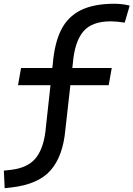

<svg xmlns="http://www.w3.org/2000/svg" viewBox="-52 -762 704 1013"><path d="M-27.3 231 -31.7 138.2 3.9 134.3Q97.7 124 139.9 68.1Q182.1 12.2 190.4 -93.8L214.4 -312.5H43L59.1 -403.3H224.1L226.6 -424.8Q235.4 -533.7 270.3 -603.8Q305.2 -673.8 373.8 -708Q442.4 -742.2 551.3 -742.2Q593.8 -742.2 632.3 -732.4L606 -642.6Q563.5 -649.4 532.2 -649.4Q432.6 -649.4 387.5 -595.9Q342.3 -542.5 332.5 -429.7L329.6 -403.3H537.6L521.5 -312.5H319.3L293 -79.1Q280.8 61 215.6 136Q150.4 210.9 7.3 227.1Z"/></svg>

Font: Cascadia Mono PL
Style: Italic
Weight: 400
Italic angle: -10°
Monospace: yes
Designer: Aaron Bell
Foundry: Saja Typeworks
Version: Version 2404.023; ttfautohint (v1.8.4)